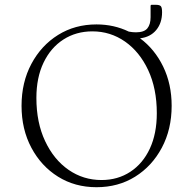

<svg xmlns="http://www.w3.org/2000/svg" viewBox="-20 -772 807 802"><path d="M383 10Q293 10 222.5 -34Q152 -78 111 -155Q70 -232 70 -330Q70 -428 111 -505Q152 -582 222.5 -626Q293 -670 383 -670Q456 -670 518 -640Q533 -637 548 -637Q582 -637 595.5 -653.5Q609 -670 609 -700V-749L612 -752H630Q646 -752 651.5 -746.5Q657 -741 657 -721Q657 -676 632.5 -646.5Q608 -617 565 -612Q626 -567 661.5 -494Q697 -421 697 -330Q697 -232 656 -155Q615 -78 544.5 -34Q474 10 383 10ZM404 -20Q472 -20 524.5 -54.5Q577 -89 606 -151.5Q635 -214 635 -299Q635 -402 599 -479Q563 -556 502 -598.5Q441 -641 366 -641Q298 -641 245 -607Q192 -573 162 -510.5Q132 -448 132 -363Q132 -260 168.5 -182.5Q205 -105 266.5 -62.5Q328 -20 404 -20Z"/></svg>

Font: Spectral SC ExtraLight
Style: Regular
Weight: 275
Designer: Jean-Baptiste Levee
Foundry: Production Type
Version: Version 2.001